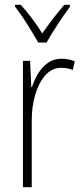

<svg xmlns="http://www.w3.org/2000/svg" viewBox="-20 -784 344 804"><path d="M238 -538Q252 -538 266 -535.5Q280 -533 293 -527L285 -491Q275 -495 263 -497.5Q251 -500 237 -500Q197 -500 169.5 -468.5Q142 -437 127.5 -387.5Q113 -338 113 -283V0H76V-529H106L111 -420H114Q123 -448 139 -475Q155 -502 179.5 -520Q204 -538 238 -538ZM140 -606Q127 -629 110 -657Q93 -685 75 -711.5Q57 -738 43 -756V-764H67Q89 -740 113.5 -707.5Q138 -675 157 -644Q179 -676 201 -704.5Q223 -733 249 -764H273V-756Q250 -725 222 -682.5Q194 -640 175 -606Z"/></svg>

Font: Noto Sans Lao Condensed ExtraLight
Style: Regular
Weight: 200
Width: 3
Designer: Monotype Design Team
Foundry: Monotype Imaging Inc.
Version: Version 2.003; ttfautohint (v1.8.4.7-5d5b)